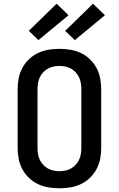

<svg xmlns="http://www.w3.org/2000/svg" viewBox="-20 -1006 640 1034"><path d="M300 8Q270 8 240.5 3Q211 -2 184.5 -14.5Q158 -27 136 -48Q114 -69 100 -95.5Q86 -122 80.5 -151Q75 -180 75 -210V-525Q75 -555 80.5 -584Q86 -613 100 -639.5Q114 -666 136 -687Q158 -708 184.5 -720.5Q211 -733 240.5 -738Q270 -743 300 -743Q330 -743 359.5 -738Q389 -733 415.5 -720.5Q442 -708 464 -687Q486 -666 500 -639.5Q514 -613 519.5 -584Q525 -555 525 -525V-210Q525 -180 519.5 -151Q514 -122 500 -95.5Q486 -69 464 -48Q442 -27 415.5 -14.5Q389 -2 359.5 3Q330 8 300 8ZM300 -84Q316 -84 332.5 -87.5Q349 -91 363 -99Q377 -107 388 -119Q399 -131 406 -146Q413 -161 415.5 -177.5Q418 -194 418 -210V-525Q418 -541 415.5 -557.5Q413 -574 406 -589Q399 -604 388 -616Q377 -628 363 -636Q349 -644 332.5 -647.5Q316 -651 300 -651Q284 -651 267.5 -647.5Q251 -644 237 -636Q223 -628 212 -616Q201 -604 194 -589Q187 -574 184.5 -557.5Q182 -541 182 -525V-210Q182 -194 184.5 -177.5Q187 -161 194 -146Q201 -131 212 -119Q223 -107 237 -99Q251 -91 267.5 -87.5Q284 -84 300 -84ZM383 -790 331 -840 481 -986 545 -924ZM187 -790 135 -840 285 -986 349 -924Z"/></svg>

Font: Iosevka Aile Semibold
Style: Regular
Weight: 600
Designer: Belleve Invis
Foundry: Belleve Invis
Version: Version 31.1.0; ttfautohint (v1.8.4)